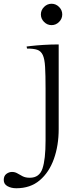

<svg xmlns="http://www.w3.org/2000/svg" viewBox="-122 -720 425 1024"><path d="M96 -643Q96 -666 113 -683Q130 -700 153 -700Q176 -700 193 -683Q210 -666 210 -643Q210 -620 193 -603Q176 -586 153 -586Q130 -586 113 -603Q96 -620 96 -643ZM191 -483V-32Q191 56 165.5 127.5Q140 199 90 241.5Q40 284 -35 284Q-62 284 -82 273Q-102 262 -102 240Q-102 218 -88 207.5Q-74 197 -58 197Q-42 197 -29.5 204.5Q-17 212 -1.5 220Q14 228 37 228Q88 228 104.5 179Q121 130 121 30V-247Q121 -320 118.5 -363Q116 -406 106 -427Q96 -448 76.5 -454.5Q57 -461 22 -461L20 -472Q20 -472 45.5 -475Q71 -478 110 -480.5Q149 -483 191 -483Z"/></svg>

Font: Gilda Display
Style: Regular
Weight: 400
Designer: Eduardo Rodriguez Tunni
Foundry: Eduardo Rodriguez Tunni
Version: Version 1.002; ttfautohint (v1.8.4.7-5d5b);gftools[0.9.22]